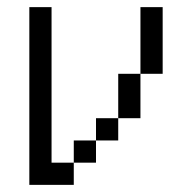

<svg xmlns="http://www.w3.org/2000/svg" viewBox="-20 -520 540 540"><path d="M62.5 -500Q62.5 -500 62.5 0H187.5V-62.5H125V-500ZM187.5 -62.5H250V-125H187.5ZM250 -125H312.5V-187.5H250ZM312.5 -187.5H375Q375 -187.5 375 -312.5H312.5Q312.5 -312.5 312.5 -187.5ZM375 -312.5H437.5V-500H375Z"/></svg>

Font: UnifontExMono
Style: Regular
Weight: 500
Version: Version 15.0.06